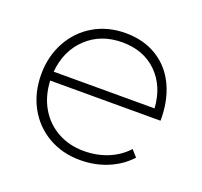

<svg xmlns="http://www.w3.org/2000/svg" viewBox="-97 -632 783 744"><g transform="rotate(20 294.0 -260.5)"><path d="M544 -249H89Q92 -186 120 -138Q148 -90 196 -63.5Q244 -37 304 -37Q357 -37 402.5 -55.5Q448 -74 480 -109L504 -82Q467 -42 415 -20.5Q363 1 302 1Q229 1 171 -32.5Q113 -66 80.5 -125.5Q48 -185 48 -260Q48 -335 81 -395Q114 -455 171.5 -488.5Q229 -522 302 -522Q377 -522 432.5 -487.5Q488 -453 516.5 -391Q545 -329 544 -249ZM506 -286Q500 -376 445 -430Q390 -484 302 -484Q214 -484 156 -429.5Q98 -375 90 -286Z"/></g></svg>

Font: Argentum Sans ExtraLight
Style: Regular
Weight: 275
Designer: Julieta Ulanovsky (Modified by Cristiano Sobral)
Foundry: Julieta Ulanovsky
Version: Version 1.000; ttfautohint (v1.5.65-e2d9)